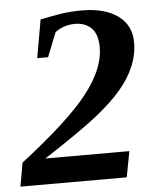

<svg xmlns="http://www.w3.org/2000/svg" viewBox="-62 -705 611 747"><g transform="rotate(-5 244.0 -331.0)"><path d="M402.8 0H-12.2L3.9 -92.3Q192.9 -238.3 267.6 -334Q342.3 -429.7 342.3 -512.2Q342.3 -564.9 317.9 -588.6Q293.5 -612.3 253.9 -612.3Q210.4 -612.3 176.3 -586.9L138.7 -492.2H96.2L122.6 -641.1Q163.6 -649.9 201.9 -656Q240.2 -662.1 284.2 -662.1Q375.5 -662.1 426.3 -624.5Q477.1 -586.9 477.1 -521Q477.1 -473.1 458 -427.7Q439 -382.3 402.1 -338.9Q365.2 -295.4 302.5 -245.4Q239.7 -195.3 93.8 -100.6H421.9Z"/></g></svg>

Font: Tinos
Style: Bold Italic
Weight: 700
Italic angle: -16.333°
Designer: Steve Matteson
Foundry: Monotype Imaging Inc.
Version: Version 1.23